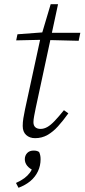

<svg xmlns="http://www.w3.org/2000/svg" viewBox="-20 -645 402 913"><path d="M57 -453 63 -482 196 -492 199 -489H362L354 -451L195 -455L192 -456ZM147 12Q121 12 104.5 -3Q88 -18 88 -46Q88 -64 91 -82.5Q94 -101 99 -125L171 -457L221 -625H256L150 -132Q146 -112 142.5 -94Q139 -76 139 -64Q139 -48 148 -40Q157 -32 173 -32Q189 -32 205 -41Q221 -50 240 -70Q259 -90 284 -121L305 -106Q280 -71 256 -44.5Q232 -18 205.5 -3Q179 12 147 12ZM173 112Q173 143 160.5 169.5Q148 196 125 215.5Q102 235 68 248L56 225Q80 214 95.5 202.5Q111 191 121.5 177Q132 163 138 144L141 166Q120 157 109 143Q98 129 98 112Q98 95 109 83Q120 71 140 71Q150 71 156 73Q162 75 166 78Q169 84 171 92.5Q173 101 173 112Z"/></svg>

Font: Source Serif 4 Light
Style: Italic
Weight: 300
Italic angle: -12°
Designer: Frank Grießhammer
Foundry: Adobe Systems Incorporated
Version: Version 4.004;hotconv 1.0.116;makeotfexe 2.5.65601